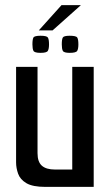

<svg xmlns="http://www.w3.org/2000/svg" viewBox="-20 -732 435 752"><path d="M158 0Q108 0 83.5 -14.5Q59 -29 51 -51.5Q43 -74 43 -96V-470H127V-132Q127 -98 144 -83Q161 -68 195 -68H263V-470H347V0ZM253 -525Q230 -525 226 -533Q222 -541 222 -558Q222 -578 226 -585Q230 -592 253 -592Q278 -592 282.5 -585Q287 -578 287 -558Q287 -541 282.5 -533Q278 -525 253 -525ZM139 -525Q115 -525 111 -533Q107 -541 107 -558Q107 -578 111 -585Q115 -592 139 -592Q163 -592 167.5 -585Q172 -578 172 -558Q172 -541 167.5 -533Q163 -525 139 -525ZM132 -613 221 -712H297L186 -613Z"/></svg>

Font: Smooch Sans SemiBold
Style: Bold
Weight: 600
Designer: Robert E. Leuschke
Foundry: Robert E. Leuschke
Version: Version 1.010; ttfautohint (v1.8.3)